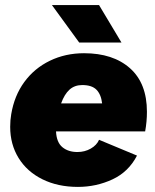

<svg xmlns="http://www.w3.org/2000/svg" viewBox="-20 -721 608 754"><path d="M20 -223Q20 -249 24 -272Q36 -345 75.5 -399Q115 -453 176 -482.5Q237 -512 310 -512Q424 -512 490.5 -453Q557 -394 557 -282Q557 -243 550 -205H200Q202 -162 225 -143Q248 -124 284 -124Q313 -124 336.5 -137.5Q360 -151 369 -172L518 -110Q485 -46 421.5 -16.5Q358 13 286 13Q207 13 146.5 -17Q86 -47 53 -100.5Q20 -154 20 -223ZM381 -315Q377 -350 359 -368.5Q341 -387 303 -387Q273 -387 253 -369Q233 -351 220 -315ZM184 -701H369L457 -554H291Z"/></svg>

Font: Oak Sans Black
Style: Italic
Weight: 900
Italic angle: -9.5°
Foundry: Erik Kennedy, Walven
Version: Version 1.000